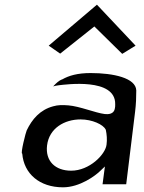

<svg xmlns="http://www.w3.org/2000/svg" viewBox="-20 -797 617 820"><path d="M246 -458H245C232 -453 221 -443 207 -428C213 -430 223 -432 232 -433C260 -436 474 -466 472 -352C472 -345 472 -338 470 -331C465 -310 443 -308 427 -310C387 -315 321 -343 272 -347C246 -349 228 -349 207 -343C151 -328 117 -288 94 -240C91 -235 66 -139 75 -141C82 -55 149 3 249 3C321 3 388 -47 408 -67L428 -86L418 -10H519L557 -320C561 -352 562 -382 562 -411C560 -464 465 -485 367 -485C311 -485 274 -474 246 -458ZM284 -68C216 -68 173 -109 181 -176C190 -250 256 -287 324 -287C374 -287 421 -265 431 -244L432 -243V-242C436 -223 438 -201 435 -179C430 -137 362 -68 284 -68ZM188 -602 237 -568 383 -684 502 -567 559 -602 394 -777Z"/></svg>

Font: Bluebird
Style: LiObl
Weight: 300
Designer: Jasper
Foundry: Cannot Into Space Fonts
Version: Version 0.98